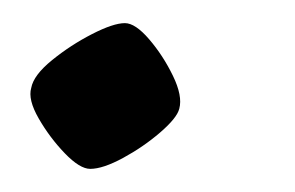

<svg xmlns="http://www.w3.org/2000/svg" viewBox="-20 -146 255 166"><path d="M58 0Q49 0 36 -13.5Q23 -27 13.5 -43.5Q4 -60 7 -70Q9 -81 25 -94Q41 -107 59.5 -116.5Q78 -126 88 -126Q97 -126 109 -112Q121 -98 129.5 -80.5Q138 -63 135 -52Q133 -44 118.5 -31.5Q104 -19 86.5 -9.5Q69 0 58 0Z"/></svg>

Font: Texturina Extralight
Style: Italic
Weight: 200
Italic angle: -11°
Designer: Guillermo Torres Carreño
Foundry: Omnibus-Type
Version: Version 1.002; ttfautohint (v1.8.3)